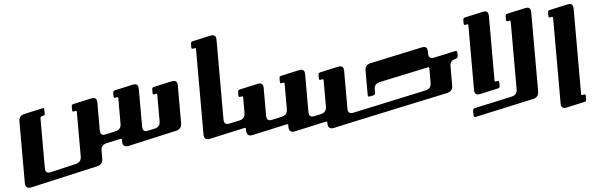

<svg xmlns="http://www.w3.org/2000/svg" viewBox="-58 -992 4538 1456"><g transform="rotate(-5 2211.0 -264.5)"><path d="M681.6 19C681.6 -10.3 695.8 -28.3 724.6 -34.7L833 -58.6C839.4 -60.1 842.8 -57.6 842.8 -51.3V-38.6C842.8 -11.7 853.5 2 875 2C879.9 2 884.8 1.5 890.6 0L1257.8 -82.5C1286.6 -88.9 1300.8 -106.9 1300.8 -136.2V-424.8C1300.8 -448.7 1291 -460.9 1271.5 -460.9C1267.6 -460.9 1262.7 -460.4 1257.8 -459.5L1119.1 -428.7C1109.4 -426.8 1105 -420.9 1105 -411.1V-384.3C1105 -374.5 1109.4 -370.1 1119.1 -372.6L1129.9 -375C1136.2 -376.5 1139.6 -373.5 1139.6 -367.2V-166.5C1139.6 -137.2 1125.5 -119.1 1096.7 -112.8L1046.9 -102.1C1041.5 -101.1 1037.1 -100.1 1032.7 -100.1C1013.7 -100.1 1003.9 -112.3 1003.9 -136.7V-424.8C1003.9 -448.7 994.1 -460.9 974.6 -460.9C970.7 -460.9 965.8 -460.4 960.9 -459.5L822.3 -428.7C812.5 -426.8 808.1 -420.9 808.1 -411.1V-384.3C808.1 -374.5 812.5 -370.1 822.3 -372.6L833 -375C839.4 -376.5 842.8 -373.5 842.8 -367.2V-172.4C842.8 -143.1 828.6 -125 799.8 -118.7L724.6 -102.1C719.2 -101.1 714.8 -100.1 710.4 -100.1C691.4 -100.1 681.6 -112.3 681.6 -136.7V-348.6C681.6 -372.6 671.9 -384.8 652.3 -384.8C648.4 -384.8 643.6 -384.3 638.7 -383.3L500 -352.5C490.2 -350.6 485.8 -344.7 485.8 -335V-308.1C485.8 -298.3 490.2 -293.9 500 -296.4L510.7 -298.8C517.1 -300.3 520.5 -297.4 520.5 -291V48.3C520.5 77.6 506.3 95.2 477.5 102.1L284.7 147C279.3 148.4 274.4 148.9 270 148.9C251 148.9 241.7 136.7 241.7 112.3V-264.6C241.7 -274.4 246.1 -279.8 255.9 -282.2L266.6 -284.7C272.9 -286.1 276.4 -290 276.4 -296.4V-333.5C276.4 -339.8 272.9 -342.8 266.6 -341.3L123.5 -310.1C94.7 -303.7 80.6 -286.1 80.6 -256.8V210.4C80.6 237.3 91.3 251 112.8 251C117.7 251 122.6 250.5 128.4 249L638.7 133.3C667.5 127 681.6 108.9 681.6 79.6Z M1462.4 -38.6C1462.4 -11.7 1473.1 2 1495.1 2C1499.5 2 1504.9 1 1510.3 0L1731.4 -48.8V-116.2L1666.5 -102.1C1661.1 -101.1 1656.7 -100.1 1652.3 -100.1C1633.3 -100.1 1623.5 -112.3 1623.5 -136.7V-744.1C1623.5 -768.1 1613.8 -780.3 1594.2 -780.3C1590.3 -780.3 1585.4 -779.8 1580.6 -778.8L1441.9 -748C1432.1 -746.1 1427.7 -740.2 1427.7 -730.5V-703.6C1427.7 -693.8 1432.1 -689.5 1441.9 -691.9L1452.6 -694.3C1459 -695.8 1462.4 -692.9 1462.4 -686.5Z M2405.8 -38.6C2405.8 -5.9 2421.9 6.8 2453.6 0L2674.8 -48.8V-116.2L2609.9 -102.1C2581.1 -95.7 2566.9 -106.9 2566.9 -136.7V-424.8C2566.9 -454.1 2552.7 -465.8 2523.9 -459.5L2385.3 -428.7C2375.5 -426.8 2371.1 -420.9 2371.1 -411.1V-384.3C2371.1 -374.5 2375.5 -370.1 2385.3 -372.6L2396 -375C2402.3 -376.5 2405.8 -373.5 2405.8 -367.2V-166.5C2405.8 -137.2 2391.6 -119.1 2362.8 -112.8L2313 -102.1C2284.2 -95.7 2270 -106.9 2270 -136.7V-424.8C2270 -454.1 2255.9 -465.8 2227.1 -459.5L2088.4 -428.7C2078.6 -426.8 2074.2 -420.9 2074.2 -411.1V-384.3C2074.2 -374.5 2078.6 -370.1 2088.4 -372.6L2099.1 -375C2105.5 -376.5 2108.9 -373.5 2108.9 -367.2V-172.4C2108.9 -143.1 2094.7 -125 2065.9 -118.7L1990.7 -102.1C1961.9 -95.7 1947.8 -106.9 1947.8 -136.7V-348.6C1947.8 -377.9 1933.6 -389.6 1904.8 -383.3L1766.1 -352.5C1756.3 -350.6 1752 -344.7 1752 -335V-308.1C1752 -298.3 1756.3 -293.9 1766.1 -296.4L1776.9 -298.8C1783.2 -300.3 1786.6 -297.4 1786.6 -291V-172.4C1786.6 -143.1 1772.5 -125 1743.7 -118.7L1678.2 -104.5V-37.1L1776.9 -58.6C1783.2 -60.1 1786.6 -57.6 1786.6 -51.3V-38.6C1786.6 -5.9 1802.7 6.8 1834.5 0L2099.1 -58.6C2105.5 -60.1 2108.9 -57.6 2108.9 -51.3V-38.6C2108.9 -5.9 2125 6.8 2156.7 0L2396 -52.7C2402.3 -54.2 2405.8 -51.8 2405.8 -45.4Z M3373.5 -388.7C3373.5 -418 3387.7 -435.5 3416.5 -441.9L3418 -442.4C3429.2 -444.8 3434.6 -451.7 3434.6 -462.9V-486.3C3434.6 -497.6 3429.2 -502.4 3418 -500L3255.4 -464.8C3250.5 -463.9 3245.6 -463.4 3241.7 -463.4C3222.2 -463.4 3212.4 -475.6 3212.4 -499.5V-515.6C3212.4 -539.6 3202.6 -551.8 3183.1 -551.8C3179.2 -551.8 3174.3 -551.3 3169.4 -550.3L2772 -464.8C2742.7 -458.5 2729 -440.9 2729 -411.6V-225.1C2729 -215.3 2733.4 -211.9 2743.2 -213.9L2771.5 -219.7C2780.8 -221.7 2785.6 -228 2785.6 -237.8V-262.7C2785.6 -292 2799.3 -309.6 2828.6 -315.9L3202.6 -395.5C3209 -397 3212.4 -394 3212.4 -387.7V-276.4C3212.4 -247.1 3198.2 -229 3169.4 -222.7L2621.6 -104.5V-37.1L3330.6 -189C3359.4 -195.3 3373.5 -212.9 3373.5 -242.2Z M3696.8 -744.1C3696.8 -768.1 3687 -780.3 3667.5 -780.3C3663.6 -780.3 3658.7 -779.8 3653.8 -778.8L3515.1 -748C3505.4 -746.1 3501 -740.2 3501 -730.5V-703.6C3501 -693.8 3505.4 -689.5 3515.1 -691.9L3525.9 -694.3C3532.2 -695.8 3535.6 -692.9 3535.6 -686.5V-193.8C3535.6 -169.9 3545.4 -157.7 3564.9 -157.7C3568.8 -157.7 3573.7 -158.2 3578.6 -159.2L3717.3 -189.9C3727.1 -191.9 3731.4 -197.8 3731.4 -207.5V-234.4C3731.4 -244.1 3727.1 -248.5 3717.3 -246.1L3706.5 -243.7C3700.2 -242.2 3696.8 -245.1 3696.8 -251.5ZM3976.1 -86.9C4004.9 -93.3 4019 -110.8 4019 -140.1V-744.1C4019 -768.1 4009.3 -780.3 3989.7 -780.3C3985.8 -780.3 3981 -779.8 3976.1 -778.8L3837.4 -748C3827.6 -746.1 3823.2 -740.2 3823.2 -730.5V-703.6C3823.2 -693.8 3827.6 -689.5 3837.4 -691.9L3848.1 -694.3C3854.5 -695.8 3857.9 -692.9 3857.9 -686.5V-172.4C3857.9 -143.1 3843.8 -125 3814.9 -118.7L3531.7 -57.1C3520.5 -54.7 3515.1 -47.9 3515.1 -36.6V-3.4C3515.1 7.8 3520.5 12.7 3531.7 10.3Z M4341.8 -744.1C4341.8 -768.1 4332 -780.3 4312.5 -780.3C4308.6 -780.3 4303.7 -779.8 4298.8 -778.8L4160.2 -748C4150.4 -746.1 4146 -740.2 4146 -730.5V-703.6C4146 -693.8 4150.4 -689.5 4160.2 -691.9L4170.9 -694.3C4177.2 -695.8 4180.7 -692.9 4180.7 -686.5V-34.7C4180.7 -10.7 4190.4 1.5 4210 1.5C4213.9 1.5 4218.8 1 4223.6 0L4362.3 -30.8C4372.1 -32.7 4376.5 -38.6 4376.5 -48.3V-75.2C4376.5 -85 4372.1 -89.4 4362.3 -86.9L4351.6 -84.5C4345.2 -83 4341.8 -85.9 4341.8 -92.3Z"/></g></svg>

Font: QTS-Omar 
Style: Regular
Weight: 400
Designer: Mohammed Abd El khaliq
Foundry: QafType Studio
Version: Version 1.001